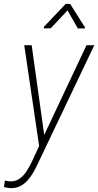

<svg xmlns="http://www.w3.org/2000/svg" viewBox="-61 -763 509 997"><path d="M165 -54.7 388.2 -528.3H428.7L135.7 86.4Q125.5 108.4 112.8 130.9Q100.1 153.3 83.7 172.1Q67.4 190.9 46.1 202.4Q24.9 213.9 -3.4 213.9Q-13.2 213.9 -22.5 212.2Q-31.7 210.4 -40.5 208L-35.6 174.3Q-29.3 175.3 -22.5 177Q-15.6 178.7 -9.3 178.7Q21 179.7 42.2 163.8Q63.5 147.9 78.4 124Q93.3 100.1 104.5 76.7ZM103.5 -528.3 170.9 -45.9 174.3 -7.3 144.5 10.7 64.9 -528.3ZM303.2 -742.7 380.4 -620.6 379.9 -615.7 343.3 -615.2 289.6 -709 202.6 -616.2 166.5 -615.7 167 -623.5 279.8 -742.7Z"/></svg>

Font: Roboto Condensed ExtraLight
Style: Italic
Weight: 250
Italic angle: -12°
Designer: Christian Robertson
Foundry: Google
Version: Version 3.008; 2023